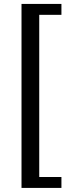

<svg xmlns="http://www.w3.org/2000/svg" viewBox="-20 -777 374 963"><path d="M87.9 165.5H288.1V110.8H176.8V-702.6H288.1V-757.3H87.9Z"/></svg>

Font: Basic
Style: Regular
Weight: 400
Designer: Magnus Gaarde
Foundry: Magnus Gaarde
Version: Version 1.001